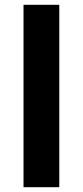

<svg xmlns="http://www.w3.org/2000/svg" viewBox="-20 -780 345 800"><path d="M227 0H78V-760H227Z"/></svg>

Font: Noto Sans New Tai Lue
Style: Bold
Weight: 700
Version: Version 2.003